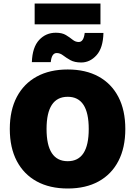

<svg xmlns="http://www.w3.org/2000/svg" viewBox="-20 -1067 773 1097"><path d="M367 -670Q470 -670 543.5 -629.5Q617 -589 656.5 -513Q696 -437 696 -330Q696 -223 656.5 -147Q617 -71 543.5 -30.5Q470 10 367 10Q264 10 190 -30.5Q116 -71 76 -147Q36 -223 36 -330Q36 -437 76 -513Q116 -589 190 -629.5Q264 -670 367 -670ZM367 -514Q246 -514 246 -330Q246 -146 367 -146Q487 -146 487 -330Q487 -514 367 -514ZM571 -879Q569 -793 531.5 -751.5Q494 -710 444 -710Q406 -710 382 -723.5Q358 -737 340.5 -750.5Q323 -764 304 -764Q275 -764 270 -712H162Q165 -797 203.5 -838.5Q242 -880 299 -880Q335 -880 357 -866.5Q379 -853 395 -840Q411 -827 430 -827Q458 -827 464 -879ZM554 -1047V-928H178V-1047Z"/></svg>

Font: Work Sans ExtraBold
Style: Regular
Weight: 800
Designer: Wei Huang
Foundry: Wei Huang
Version: Version 2.012; ttfautohint (v1.8.3)